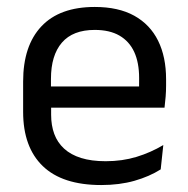

<svg xmlns="http://www.w3.org/2000/svg" viewBox="-20 -521 540 552"><path d="M271 11Q159.5 11 103 -43.5Q46.5 -98 46.5 -199.5V-286.5Q46.5 -389.5 99 -445.2Q151.5 -501 252.5 -501Q320.5 -501 366 -475.8Q411.5 -450.5 434.5 -404Q457.5 -357.5 457.5 -293V-275Q457.5 -259 456.2 -243Q455 -227 453 -211.5H378.5Q379.5 -235.5 379.8 -257Q380 -278.5 380 -296.5Q380 -341 365.8 -371.8Q351.5 -402.5 323.2 -418.8Q295 -435 252.5 -435Q189.5 -435 158 -398.5Q126.5 -362 126.5 -294V-247.5L127 -237.5V-191Q127 -160.5 136 -136Q145 -111.5 164.2 -93.8Q183.5 -76 213.2 -66.8Q243 -57.5 284 -57.5Q331.5 -57.5 372.5 -70Q413.5 -82.5 449.5 -104L442 -34Q409.5 -13.5 366.5 -1.2Q323.5 11 271 11ZM89 -211.5V-272.5H436V-211.5Z"/></svg>

Font: Anek Latin Medium
Style: Regular
Weight: 400
Version: Version 1.003